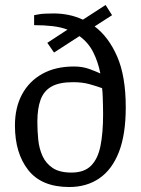

<svg xmlns="http://www.w3.org/2000/svg" viewBox="-20 -742 565 771"><path d="M258 9Q147 9 93.5 -59Q40 -127 40 -238Q40 -310 68.5 -363Q97 -416 150 -445.5Q203 -475 277 -475Q312 -475 340 -464.5Q368 -454 383 -447Q374 -493 354.5 -532Q335 -571 299 -597L197 -531L170 -570L251 -623Q225 -633 191.5 -637Q158 -641 117 -641V-681Q117 -681 135.5 -684.5Q154 -688 195 -688Q226 -688 255.5 -682Q285 -676 313 -663L404 -722L430 -681L360 -636Q416 -594 450.5 -515Q485 -436 485 -311Q485 -202 457.5 -131.5Q430 -61 379 -26Q328 9 258 9ZM267 -49Q318 -49 345.5 -76.5Q373 -104 383.5 -156Q394 -208 394 -284Q394 -302 393.5 -319Q393 -336 392.5 -353.5Q392 -371 390 -388Q368 -396 339.5 -404Q311 -412 273 -412Q218 -412 187 -394.5Q156 -377 143 -341.5Q130 -306 130 -253Q130 -218 133.5 -182Q137 -146 150.5 -116Q164 -86 191.5 -67.5Q219 -49 267 -49Z"/></svg>

Font: Faustina VF Beta
Style: Regular
Weight: 400
Designer: Alfonso Garcia
Foundry: Omnibus-Type
Version: Version 1.006